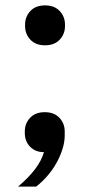

<svg xmlns="http://www.w3.org/2000/svg" viewBox="-20 -552 333 712"><path d="M47 140Q85 108 109.5 76Q134 44 143 12H141Q111 12 91.5 -8Q72 -28 72 -59V-65Q72 -94 91.5 -115Q111 -136 146 -136Q181 -136 200.5 -115Q220 -94 220 -65V-50Q220 -25 211.5 1.5Q203 28 189 53Q175 78 155.5 100.5Q136 123 114 140H47ZM147 -384Q112 -384 92.5 -405Q73 -426 73 -455V-461Q73 -490 92.5 -511Q112 -532 147 -532Q182 -532 201.5 -511Q221 -490 221 -461V-455Q221 -426 201.5 -405Q182 -384 147 -384Z"/></svg>

Font: IBM Plex Serif Medm
Style: Regular
Weight: 500
Designer: Mike Abbink, Paul van der Laan, Pieter van Rosmalen
Foundry: Bold Monday
Version: Version 3.001